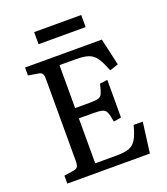

<svg xmlns="http://www.w3.org/2000/svg" viewBox="-155 -979 948 1088"><g transform="rotate(-20 318.5 -435.5)"><path d="M62 0V-48L120 -57Q139 -60 145 -70Q151 -80 151 -108V-596Q151 -622 144.5 -631Q138 -640 118 -643L62 -652V-700H525L562 -537L510 -520Q490 -573 471 -600Q452 -627 424 -636.5Q396 -646 347 -646H250V-387H337Q373 -387 389.5 -391.5Q406 -396 413.5 -413Q421 -430 430 -469L476 -475V-248L430 -240Q424 -279 416.5 -297Q409 -315 391 -320Q373 -325 337 -325H250V-54H379Q427 -54 454.5 -64Q482 -74 498.5 -102Q515 -130 529 -184H584L560 0ZM179 -798V-871H463V-798Z"/></g></svg>

Font: Text Regular
Style: Regular
Weight: 400
Designer: Latin by Veronika Burian and Jose Scaglione. Greek by Irene Vlachou. Cyrillic by Vera Evstafieva.
Foundry: TypeTogether
Version: Version 3.002